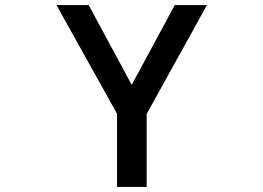

<svg xmlns="http://www.w3.org/2000/svg" viewBox="-20 -696 1040 758"><path d="M797 -676 559 -246V42H442V-247L203 -676H330L500 -361L670 -676Z"/></svg>

Font: NanumGothicCoding
Style: Bold
Weight: 700
Monospace: yes
Designer: Kwon Bruce; Nicolas Noh; Sung-woo Choi; Go-un Cha; Soo-hyun Park;
Foundry: NHN Corporation
Version: Version 2.000;PS 1;hotconv 1.0.49;makeotf.lib2.0.14853